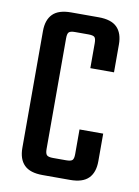

<svg xmlns="http://www.w3.org/2000/svg" viewBox="-75 -677 526 729"><g transform="rotate(10 188.5 -312.5)"><path d="M138.1 -526.3V-99.1Q138.1 -81.8 144.1 -75.9Q150.1 -70 167.9 -70H196.2V0.8H140.1Q91.7 0.8 69.3 -21.8Q46.8 -44.3 46.8 -87.7V-537.7Q46.8 -581.1 69.3 -603.7Q91.7 -626.2 140.1 -626.2H201.8V-555.4H167.9Q150.1 -555.4 144.1 -549.9Q138.1 -544.4 138.1 -526.3ZM248.4 -430.4V-526.3Q248.4 -544.4 242.8 -549.9Q237.2 -555.4 218.7 -555.4H186.3V-626.2H246.4Q294.8 -626.2 317.2 -603.7Q339.7 -581.1 339.7 -537.7V-430.4ZM248.4 -99.1V-194.1H339.7V-87.7Q339.7 -44.3 317.2 -21.8Q294.8 0.8 246.4 0.8H186.3V-70H218.7Q237.2 -70 242.8 -75.9Q248.4 -81.8 248.4 -99.1Z"/></g></svg>

Font: Teko Variable Light
Style: Regular
Weight: 300
Designer: Manushi Parikh, Jonny Pinhorn
Foundry: Indian Type Foundry
Version: Version 3.000